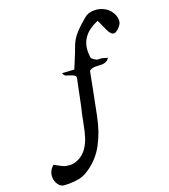

<svg xmlns="http://www.w3.org/2000/svg" viewBox="-405 -944 1227 1391"><g transform="rotate(-20 208.0 -249.0)"><path d="M461.9 -450.2Q453.1 -452.6 439.2 -457.3Q425.3 -461.9 418.9 -462.9Q414.1 -463.9 405.8 -463.9H396Q384.8 -463.9 380.9 -465.8Q367.7 -471.7 356.2 -480.5Q344.7 -489.3 342.8 -497.1Q339.8 -520 339.8 -540Q339.8 -670.4 482.9 -728Q518.6 -649.9 522 -642.1Q541.5 -602.1 564 -602.1Q572.8 -602.1 580.1 -606.9Q596.2 -615.7 610.8 -633.3Q625.5 -650.9 628.9 -667Q629.9 -671.9 629.9 -680.2Q629.9 -715.8 607.9 -746.1Q589.8 -774.9 555.7 -791.5Q521.5 -808.1 484.9 -808.1Q437.5 -808.1 407.2 -782.2Q404.3 -779.3 389.9 -766.8Q375.5 -754.4 371.1 -750.5Q366.7 -746.6 354 -734.9Q341.3 -723.1 336.2 -717.5Q331.1 -711.9 320.6 -700.7Q310.1 -689.5 304.4 -681.4Q298.8 -673.3 291.5 -662.4Q284.2 -651.4 278.8 -640.6Q273.4 -629.9 269 -618.2Q260.3 -593.8 250.2 -568.1Q240.2 -542.5 224.6 -505.6Q209 -468.8 203.1 -454.1L110.8 -460Q117.2 -439 131.8 -434.1Q136.2 -432.6 143.8 -430.2Q151.4 -427.7 155.5 -426.3Q159.7 -424.8 166.3 -422.6Q172.9 -420.4 176.3 -418.9Q179.7 -417.5 184.3 -415.3Q189 -413.1 191.4 -410.9Q193.8 -408.7 196.5 -406.2Q199.2 -403.8 200.2 -400.9Q201.2 -397.9 201.2 -395Q201.2 -388.2 193.8 -357.9Q187 -328.1 172.4 -253.4Q157.7 -178.7 147 -138.2Q141.6 -117.2 131.1 -60.3Q120.6 -3.4 108.2 35.9Q95.7 75.2 73.2 109.9Q48.8 146 12.9 166Q-22.9 186 -60.1 186Q-67.4 186 -89.8 182.1Q-102.1 180.2 -115.5 174.1Q-128.9 168 -147 157.5Q-165 147 -174.8 142.1Q-176.3 144 -183.1 150.6Q-189.9 157.2 -194.3 162.8Q-198.7 168.5 -201.2 173.8Q-213.9 196.8 -213.9 222.2Q-213.9 254.9 -195.8 281.2Q-177.7 307.6 -149.9 309.1Q-138.7 310.1 -115.2 310.1Q-28.3 310.1 21 280.8Q69.8 252 107.9 212.2Q146 172.4 171.6 124Q197.3 75.7 214.1 26.4Q231 -22.9 243.2 -83Q256.3 -146.5 278.3 -259.3Q300.3 -372.1 307.1 -407.2Q326.7 -421.9 355 -421.9Q363.3 -421.9 378.7 -420.9Q394 -419.9 400.9 -419.9Q440.9 -419.9 461.9 -450.2Z"/></g></svg>

Font: Sonetni venez Italic
Style: Regular
Weight: 400
Italic angle: -14°
Designer: Alja Herlah
Foundry: Type Salon
Version: Version 1.000;hotconv 1.0.109;makeotfexe 2.5.65596